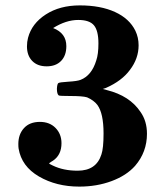

<svg xmlns="http://www.w3.org/2000/svg" viewBox="-20 -481 615 712"><path d="M177 -377Q226 -358 226 -310Q226 -275 206.5 -255Q187 -235 153 -235Q119 -235 99.5 -255Q80 -275 80 -309Q80 -326 84 -341Q98 -394 150 -427.5Q202 -461 276 -461Q353 -461 406.5 -436.5Q460 -412 482 -367Q494 -342 494 -313Q494 -264 462 -222Q432 -181 373 -155L361 -151L376 -147Q461 -126 501 -66Q525 -32 525 15Q525 83 481 134Q449 170 394 190.5Q339 211 274 211Q189 211 124.5 173.5Q60 136 49 70Q48 64 48 53Q48 17 69 -6Q90 -29 128 -29Q164 -29 186 -6.5Q208 16 208 50Q208 92 179 113Q178 114 175.5 115.5Q173 117 170.5 118.5Q168 120 167 121Q160 125 164 127Q167 129 176 133Q215 152 268 152Q337 152 356 92Q364 69 364 14Q364 -61 341 -92Q328 -109 303 -120Q287 -125 240 -125Q202 -125 198 -127Q191 -132 191 -152Q192 -170 196.5 -173Q201 -176 233 -178Q267 -180 279 -185Q320 -201 337 -257Q345 -280 345 -320Q345 -367 328.5 -387Q312 -407 270 -407Q225 -407 177 -377Z"/></svg>

Font: MathJax_Caligraphic
Style: Bold
Weight: 700
Version: Version 1.1